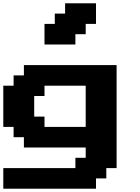

<svg xmlns="http://www.w3.org/2000/svg" viewBox="-20 -1020 852 1165"><path d="M0 125H562.5V62.5H625V0H687.5V-625H125V-562.5H62.5V-500H0V-250H62.5V-187.5H125V-125H500V-62.5H437.5V0H0ZM500 -250H250V-312.5H187.5V-437.5H250V-500H500ZM250 -750H437.5V-812.5H500V-875H562.5V-1000H375V-937.5H312.5V-875H250Z"/></svg>

Font: Faithful 32x
Style: Semibold
Weight: 400
Foundry: Faithful Resource Pack
Version: Version 1.0; January 27, 2023